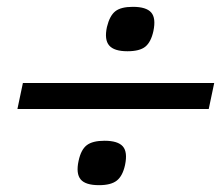

<svg xmlns="http://www.w3.org/2000/svg" viewBox="-20 -681 647 562"><path d="M353 -531Q314 -531 299.5 -548Q285 -565 293 -602Q301 -635 317.5 -648Q334 -661 369 -661Q408 -661 422.5 -644.5Q437 -628 429 -590Q422 -558 405.5 -544.5Q389 -531 353 -531ZM270 -139Q230 -139 216 -156Q202 -173 210 -210Q217 -243 234 -256Q251 -269 286 -269Q325 -269 339.5 -252.5Q354 -236 346 -198Q339 -166 322 -152.5Q305 -139 270 -139ZM31 -362 47 -438H607L591 -362Z"/></svg>

Font: Victor Mono Thin Medium
Style: Italic
Weight: 500
Italic angle: -12°
Monospace: yes
Version: Version 1.561;gftools[0.9.30]